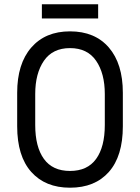

<svg xmlns="http://www.w3.org/2000/svg" viewBox="-20 -860 652 894"><path d="M306 14Q191 14 125.5 -59.5Q60 -133 60 -272V-428Q60 -563 125.5 -638.5Q191 -714 306 -714Q422 -714 487 -638.5Q552 -563 552 -428V-272Q552 -133 487 -59.5Q422 14 306 14ZM306 -64Q387 -64 427.5 -120Q468 -176 468 -278V-422Q468 -518 427.5 -577Q387 -636 306 -636Q225 -636 184.5 -577Q144 -518 144 -422V-278Q144 -176 184.5 -120Q225 -64 306 -64ZM175 -774V-840H437V-774Z"/></svg>

Font: Space Mono
Style: Regular
Weight: 400
Monospace: yes
Designer: Colophon Foundry + Benjamin Critton
Foundry: Colophon Foundry & Benjamin Critton
Version: Version 1.003; ttfautohint (v1.8.4.7-5d5b)